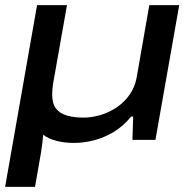

<svg xmlns="http://www.w3.org/2000/svg" viewBox="-25 -547 748 751"><path d="M-5 184 120 -527H237L182 -216Q181 -206 180 -196.5Q179 -187 179 -178Q179 -142 194 -122.5Q209 -103 237 -95Q265 -87 301 -87Q335 -87 369.5 -97.5Q404 -108 433.5 -128.5Q463 -149 482.5 -177.5Q502 -206 509 -241L559 -527H676L583 0H493L496 -91H488Q456 -52 417.5 -29.5Q379 -7 340 2.5Q301 12 265 12Q227 12 196 4Q165 -4 144 -20Q143 -7 140.5 13.5Q138 34 135 52L112 184Z"/></svg>

Font: Archivo Expanded Medium
Style: Italic
Weight: 500
Width: 7
Italic angle: -10°
Designer: Hector Gatti
Foundry: Omnibus-Type
Version: Version 2.001